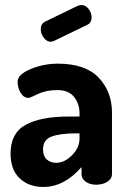

<svg xmlns="http://www.w3.org/2000/svg" viewBox="-20 -734 511 763"><path d="M22 -124Q22 -205 82 -238Q142 -271 255 -271H296V-284Q296 -321 274.5 -348.5Q253 -376 208 -376Q163 -376 131 -360.5Q99 -345 94 -345Q74 -345 62 -365Q50 -385 50 -409Q50 -438 101.5 -459.5Q153 -481 210 -481Q319 -481 372 -425.5Q425 -370 425 -286V-41Q425 -24 407 -12Q389 0 362 0Q337 0 320.5 -12Q304 -24 304 -41V-70Q235 9 152 9Q95 9 58.5 -25Q22 -59 22 -124ZM142 -617Q142 -640 159 -648L291 -712Q301 -714 304 -714Q320 -714 332 -698.5Q344 -683 344 -665Q344 -643 326 -635L196 -572Q186 -568 182 -568Q166 -568 154 -584Q142 -600 142 -617ZM151 -141Q151 -114 165.5 -100.5Q180 -87 204 -87Q236 -87 266 -117Q296 -147 296 -183V-204H281Q220 -204 185.5 -191.5Q151 -179 151 -141Z"/></svg>

Font: Terminal Dosis
Style: Bold
Weight: 700
Designer: EdgarTolentino, PabloImpallari, IginoMarini
Foundry: EdgarTolentino, PabloImpallari, IginoMarini
Version: Version 1.006